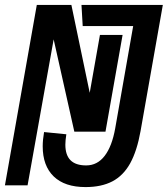

<svg xmlns="http://www.w3.org/2000/svg" viewBox="-27 -745 682 780"><path d="M146.5 -150.5Q146.5 -176.5 152 -208.5L242.5 -199.5Q238.5 -174.5 238.5 -157.5Q238.5 -115 259.5 -94Q280.5 -73 323 -73Q368.5 -73 398.2 -111.8Q428 -150.5 441 -223.5L514 -639H309L304 -725H634.5L544 -212.5Q529.5 -131.5 501.8 -81.5Q474 -31.5 429.5 -8.2Q385 15 320.5 15Q236 15 191.2 -28.2Q146.5 -71.5 146.5 -150.5ZM122.5 -725H263L337.5 -368L379 -603H471L401.5 -210H275L191 -585L85 8H-7Z"/></svg>

Font: JuliaMono
Style: Bold Italic
Weight: 700
Italic angle: -9°
Monospace: yes
Designer: cormullion
Foundry: corm
Version: Version 0.057; ttfautohint (v1.8.4)